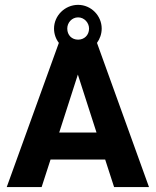

<svg xmlns="http://www.w3.org/2000/svg" viewBox="-20 -759 631 779"><path d="M442.9 0H584.5L373.5 -585C385.3 -601.1 392.6 -621.6 392.6 -643.1C392.6 -695.3 349.6 -739.3 296.9 -739.3C243.2 -739.3 199.2 -695.3 199.2 -643.1C199.2 -621.1 206.5 -601.1 218.8 -585L7.3 0H148.9L185.1 -111.8H406.7ZM296.9 -688.5C321.8 -688.5 341.3 -667 341.3 -643.1C341.3 -616.2 321.8 -598.1 296.9 -598.1C271.5 -598.1 252.9 -616.2 252.9 -643.1C252.9 -667 271.5 -688.5 296.9 -688.5ZM220.2 -221.2 295.9 -456.5 371.6 -221.2Z"/></svg>

Font: Now ExtraBold
Style: Regular
Weight: 800
Designer: Alfredo Marco Pradil
Foundry: Alfredo Marco Pradil
Version: Version 1.200;hotconv 1.0.109;makeotfexe 2.5.65596